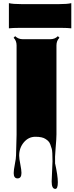

<svg xmlns="http://www.w3.org/2000/svg" viewBox="-20 -902 478 1232"><path d="M311.5 263.2 316.9 133.3Q316.9 70.3 312.3 53.7Q307.6 37.1 302.7 24.4Q297.9 11.7 290 3.9Q282.2 -3.9 271.5 -10.7Q251 -24.4 207 -24.4Q163.1 -24.4 133.1 11.2Q103 46.9 103 96.7Q103 115.2 110.4 152.1Q117.7 189 117.7 207.5Q117.7 242.7 92.8 242.7Q67.9 242.7 67.9 208.5Q67.9 189.5 75.4 151.4Q83 113.3 83 93.8L86.4 -37.1V-610.8Q86.4 -641.1 67.4 -659.7L77.1 -669.9Q97.7 -650.4 126 -650.4H302.7Q332 -650.4 351.6 -669.9L361.3 -659.7Q342.3 -640.6 342.3 -610.8V-39.6Q342.3 -14.2 336.9 48.1Q331.5 110.4 333.5 144H333Q351.1 225.1 351.1 267.6Q351.1 310.1 335 310.1Q311.5 310.1 311.5 263.2ZM377.4 -723.1H100.1Q63 -723.1 37.1 -720.2V-881.8Q62.5 -875.5 120.6 -875.5H356.4Q412.1 -875.5 437.5 -881.8V-720.2Q412.1 -723.1 377.4 -723.1Z"/></svg>

Font: Nosifer Caps
Style: Regular
Weight: 800
Version: Version 001.002